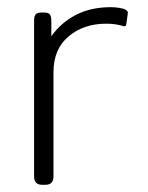

<svg xmlns="http://www.w3.org/2000/svg" viewBox="-20 -515 412 535"><path d="M75 -23V-457Q75 -469 79 -474.5Q83 -480 94 -480H104Q115 -480 119 -474.5Q123 -469 123 -457V-414Q150 -452 191.5 -473.5Q233 -495 289 -495Q301 -495 313 -493Q325 -491 330 -488Q338 -483 336 -477L332 -448Q331 -439 321 -443Q301 -449 276 -449Q213 -449 171 -413.5Q129 -378 129 -314V-23Q129 0 106 0H98Q75 0 75 -23Z"/></svg>

Font: Mitr ExtraLight
Style: Regular
Weight: 250
Designer: Thanarat Vachiruckul
Foundry: Cadson Demak Co.,Ltd.
Version: Version 1.000